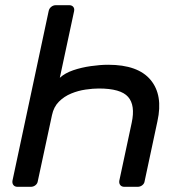

<svg xmlns="http://www.w3.org/2000/svg" viewBox="-20 -720 690 740"><path d="M246.8 -700Q257 -700 262.3 -693.6Q267.6 -687.3 265.6 -677.1L210.5 -420.1Q230.1 -438.2 262 -449.2Q293.9 -460.1 330.2 -465.2Q366.5 -470.4 397 -470.4Q511.9 -470.4 560.5 -411.9Q609.1 -353.5 586.8 -252.8L537.7 -22.9Q536.6 -12.7 528.7 -6.4Q520.8 0 510.6 0H459.3Q449.1 0 443.8 -6.4Q438.5 -12.7 439.7 -22.9L487.6 -246.9Q502.1 -314.4 473.7 -346.6Q445.4 -378.9 360.8 -378.9Q338.4 -378.9 310.1 -374.8Q281.7 -370.8 254.5 -359.6Q227.2 -348.4 207.2 -328.3Q187.1 -308.3 180.4 -276.5L125.9 -22.9Q124.7 -12.7 116.9 -6.4Q109 0 98.8 0H47.4Q37.3 0 32 -6.4Q26.7 -12.7 27.9 -22.9L167.5 -677.1Q169.5 -687.3 177.4 -693.6Q185.3 -700 195.4 -700Z"/></svg>

Font: Rubik Light
Style: Italic
Weight: 300
Italic angle: -12°
Designer: Hubert and Fischer
Foundry: Hubert and Fischer
Version: Version 2.300;gftools[0.9.30]